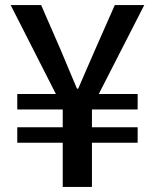

<svg xmlns="http://www.w3.org/2000/svg" viewBox="-20 -736 610 756"><path d="M227 0H342V-174H522V-235H342V-305H522V-366H369L548 -716H432L353 -537C331 -488 311 -439 288 -387H283C261 -438 241 -488 220 -537L142 -716H22L200 -366H48V-305H227V-235H48V-174H227Z"/></svg>

Font: Noto Sans Japanese Medium
Style: Regular
Weight: 500
Designer: Ryoko NISHIZUKA (kana & ideographs); Paul D. Hunt (Latin, Greek & Cyrillic); Wenlong ZHANG (bopomofo); Sandoll Communica
Foundry: Adobe Systems Incorporated
Version: Version 1.000;PS 1;hotconv 1.0.78;makeotf.lib2.5.61930